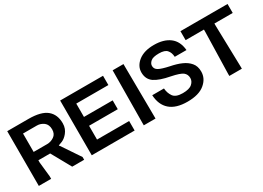

<svg xmlns="http://www.w3.org/2000/svg" viewBox="-17 -1453 2999 2189"><g transform="rotate(-30 1482.5 -358.5)"><path d="M491.2 -273.4Q544.9 -194.3 651.4 -35.2Q651.4 -23.4 651.4 1Q598.6 1 494.1 1Q446.3 -84 351.6 -254.9Q299.8 -254.9 196.3 -254.9Q196.3 -245.1 196.3 -225.6Q203.1 -162.1 216.8 -33.2Q216.8 -22.5 216.8 1Q163.1 1 54.7 1Q54.7 -239.3 54.7 -719.7Q148.4 -719.7 335 -719.7Q500 -719.7 574.2 -658.2Q648.4 -596.7 648.4 -482.4Q648.4 -444.3 636.7 -414.1Q625 -384.8 606.4 -362.3Q573.2 -321.3 533.2 -303.7Q493.2 -287.1 483.4 -285.2Q483.4 -283.2 483.4 -280.3Q485.4 -279.3 487.3 -277.3Q489.3 -275.4 491.2 -273.4ZM375 -364.3Q423.8 -364.3 465.8 -392.6Q508.8 -420.9 508.8 -482.4Q508.8 -544.9 468.8 -576.2Q427.7 -606.4 379.9 -606.4Q319.3 -606.4 197.3 -606.4Q197.3 -526.4 197.3 -364.3Q242.2 -364.3 286.1 -364.3Q331.1 -364.3 375 -364.3Z M752 0Q752 -240.2 752 -720.7Q939.5 -720.7 1316.4 -720.7Q1316.4 -680.7 1316.4 -598.6Q1174.8 -598.6 893.6 -598.6Q893.6 -540 893.6 -422.9Q1019.5 -422.9 1271.5 -422.9Q1271.5 -384.8 1271.5 -306.6Q1145.5 -306.6 893.6 -306.6Q893.6 -246.1 893.6 -125Q1034.2 -125 1316.4 -125Q1316.4 -84 1316.4 0Q1127.9 0 752 0Q752 0 752 0Z M1442.4 -719.7Q1490.2 -719.7 1585 -719.7Q1585 -711.9 1585 -694.3Q1586.9 -474.6 1590.8 -35.2Q1590.8 -23.4 1590.8 1Q1539.1 1 1436.5 1Q1436.5 -6.8 1436.5 -23.4Q1436.5 -27.3 1436.5 -35.2Q1438.5 -254.9 1442.4 -694.3Q1442.4 -703.1 1442.4 -719.7Q1442.4 -719.7 1442.4 -719.7Z M2310.5 -203.1Q2310.5 -111.3 2232.4 -46.9Q2155.3 17.6 2004.9 17.6Q1854.5 17.6 1776.4 -50.8Q1698.2 -119.1 1691.4 -248Q1742.2 -248 1845.7 -248Q1849.6 -187.5 1881.8 -140.6Q1914.1 -93.8 2005.9 -93.8Q2093.8 -93.8 2129.9 -127Q2166 -159.2 2166 -201.2Q2166 -250 2129.9 -278.3Q2093.8 -305.7 1983.4 -328.1Q1846.7 -353.5 1780.3 -398.4Q1713.9 -444.3 1713.9 -534.2Q1713.9 -617.2 1789.1 -676.8Q1864.3 -735.4 1993.2 -735.4Q2121.1 -735.4 2198.2 -677.7Q2276.4 -619.1 2287.1 -499Q2235.4 -499 2132.8 -499Q2129.9 -555.7 2100.6 -588.9Q2072.3 -623 1995.1 -623Q1914.1 -623 1884.8 -595.7Q1855.5 -569.3 1855.5 -538.1Q1855.5 -497.1 1894.5 -475.6Q1933.6 -454.1 2029.3 -433.6Q2069.3 -425.8 2106.4 -415Q2143.6 -404.3 2175.8 -389.6Q2235.4 -363.3 2272.5 -319.3Q2310.5 -275.4 2310.5 -203.1Z M2576.2 -569.3Q2576.2 -580.1 2576.2 -601.6Q2495.1 -601.6 2335 -601.6Q2335 -640.6 2335 -719.7Q2542 -719.7 2955.1 -719.7Q2955.1 -680.7 2955.1 -601.6Q2875 -601.6 2713.9 -601.6Q2713.9 -590.8 2713.9 -569.3Q2718.8 -388.7 2727.5 -28.3Q2727.5 -18.6 2727.5 1Q2672.9 1 2562.5 1Q2562.5 -8.8 2562.5 -28.3Q2566.4 -209 2576.2 -569.3Q2576.2 -569.3 2576.2 -569.3Z"/></g></svg>

Font: Post Neon Display
Style: Regular
Weight: 700
Designer: Ward Goes
Version: Version 1.0